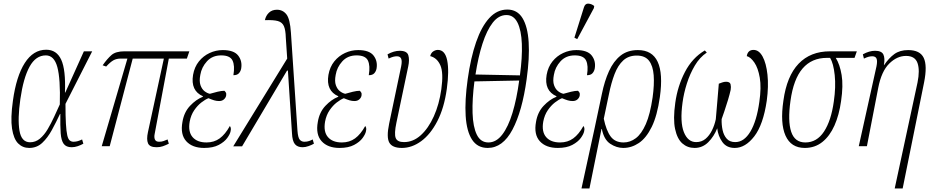

<svg xmlns="http://www.w3.org/2000/svg" viewBox="-20 -826 5266 1085"><path d="M145 10Q108 10 82.5 -15.5Q57 -41 48 -99.5Q39 -158 53 -257Q72 -395 120 -470Q168 -545 241 -545Q300 -545 326 -488.5Q352 -432 347 -303H349L454 -536H501L350 -239Q350 -169 352.5 -126.5Q355 -84 360 -62Q365 -40 374 -32.5Q383 -25 395 -25Q408 -25 420 -28.5Q432 -32 444 -38L451 -14Q437 -6 419.5 0Q402 6 385 6Q354 6 340 -13Q326 -32 323 -73Q320 -114 321 -182H319Q297 -135 273 -91Q249 -47 218.5 -18.5Q188 10 145 10ZM150 -22Q181 -22 205.5 -42.5Q230 -63 249.5 -96Q269 -129 286 -166Q303 -203 318 -236Q322 -381 304 -447Q286 -513 239 -513Q182 -513 147 -449Q112 -385 95 -266Q79 -154 90 -88Q101 -22 150 -22Z M555 0 700 -495H663Q638 -495 620.5 -485Q603 -475 580 -450L560 -457Q586 -494 610 -515Q634 -536 683 -536H1050L1036 -495H934L854 -69Q850 -50 855.5 -37.5Q861 -25 879 -25Q894 -25 904.5 -29Q915 -33 927 -38L934 -14Q916 -5 900 0.5Q884 6 865 6Q826 6 816.5 -16Q807 -38 816 -79L906 -495H730L600 0Z M1134 10Q1067 10 1032.5 -28Q998 -66 1011 -137Q1020 -192 1054 -228Q1088 -264 1126 -279L1127 -282Q1056 -313 1071 -403Q1079 -448 1104 -479Q1129 -510 1164.5 -526.5Q1200 -543 1239 -543Q1302 -543 1326 -512Q1350 -481 1343 -439Q1340 -423 1330 -412Q1320 -401 1299 -401Q1308 -455 1294 -484Q1280 -513 1230 -513Q1180 -513 1149.5 -479.5Q1119 -446 1112 -403Q1105 -367 1113 -344.5Q1121 -322 1136 -310.5Q1151 -299 1166 -296Q1186 -302 1209 -307.5Q1232 -313 1248 -313Q1252 -310 1256 -303.5Q1260 -297 1258 -286Q1256 -274 1245.5 -264.5Q1235 -255 1218 -255Q1204 -255 1190.5 -259Q1177 -263 1158 -271Q1140 -264 1118 -247Q1096 -230 1077.5 -203Q1059 -176 1052 -139Q1042 -82 1068 -51.5Q1094 -21 1147 -21Q1190 -21 1221.5 -44Q1253 -67 1279 -114Q1282 -110 1284 -103.5Q1286 -97 1283 -84Q1280 -68 1264 -46Q1248 -24 1216 -7Q1184 10 1134 10Z M1298 1 1603 -495 1595 -614Q1594 -656 1584.5 -678Q1575 -700 1550.5 -707Q1526 -714 1477 -712Q1482 -737 1499.5 -754Q1517 -771 1545 -771Q1578 -771 1598.5 -745Q1619 -719 1624 -642L1661 -87Q1664 -48 1674 -36.5Q1684 -25 1700 -25Q1715 -25 1726.5 -29Q1738 -33 1747 -38L1754 -14Q1742 -7 1724 -0.5Q1706 6 1690 6Q1661 6 1646.5 -11.5Q1632 -29 1630 -73L1607 -427H1602L1348 1Z M1899 10Q1832 10 1797.5 -28Q1763 -66 1776 -137Q1785 -192 1819 -228Q1853 -264 1891 -279L1892 -282Q1821 -313 1836 -403Q1844 -448 1869 -479Q1894 -510 1929.5 -526.5Q1965 -543 2004 -543Q2067 -543 2091 -512Q2115 -481 2108 -439Q2105 -423 2095 -412Q2085 -401 2064 -401Q2073 -455 2059 -484Q2045 -513 1995 -513Q1945 -513 1914.5 -479.5Q1884 -446 1877 -403Q1870 -367 1878 -344.5Q1886 -322 1901 -310.5Q1916 -299 1931 -296Q1951 -302 1974 -307.5Q1997 -313 2013 -313Q2017 -310 2021 -303.5Q2025 -297 2023 -286Q2021 -274 2010.5 -264.5Q2000 -255 1983 -255Q1969 -255 1955.5 -259Q1942 -263 1923 -271Q1905 -264 1883 -247Q1861 -230 1842.5 -203Q1824 -176 1817 -139Q1807 -82 1833 -51.5Q1859 -21 1912 -21Q1955 -21 1986.5 -44Q2018 -67 2044 -114Q2047 -110 2049 -103.5Q2051 -97 2048 -84Q2045 -68 2029 -46Q2013 -24 1981 -7Q1949 10 1899 10Z M2251 10Q2197 10 2180 -20Q2163 -50 2179 -127L2247 -451Q2253 -481 2247 -494.5Q2241 -508 2223 -508Q2214 -508 2203.5 -505.5Q2193 -503 2176 -495L2170 -519Q2206 -539 2239 -539Q2280 -539 2287.5 -513.5Q2295 -488 2287 -451L2220 -132Q2207 -70 2216 -46.5Q2225 -23 2263 -23Q2315 -23 2358 -62Q2401 -101 2431.5 -168.5Q2462 -236 2474 -322Q2487 -415 2468.5 -457Q2450 -499 2411 -509Q2416 -528 2429 -536Q2442 -544 2454 -544Q2495 -544 2507 -485Q2519 -426 2505 -324Q2490 -216 2451.5 -141.5Q2413 -67 2360.5 -28.5Q2308 10 2251 10Z M2736 10Q2678 10 2647.5 -37Q2617 -84 2611.5 -171Q2606 -258 2623 -379Q2640 -500 2670.5 -588Q2701 -676 2745 -724Q2789 -772 2847 -772Q2903 -772 2932.5 -724Q2962 -676 2967.5 -587.5Q2973 -499 2956 -378Q2931 -197 2876 -93.5Q2821 10 2736 10ZM2918 -400Q2932 -501 2929 -578Q2926 -655 2904.5 -698Q2883 -741 2842 -741Q2798 -741 2764.5 -698Q2731 -655 2706.5 -579Q2682 -503 2667 -405ZM2740 -21Q2784 -21 2818 -65Q2852 -109 2876 -188Q2900 -267 2914 -371L2661 -366Q2648 -265 2650.5 -187Q2653 -109 2674.5 -65Q2696 -21 2740 -21Z M3132 10Q3065 10 3030.5 -28Q2996 -66 3009 -137Q3018 -192 3052 -228Q3086 -264 3124 -279L3125 -282Q3054 -313 3069 -403Q3077 -448 3102 -479Q3127 -510 3162.5 -526.5Q3198 -543 3237 -543Q3300 -543 3324 -512Q3348 -481 3341 -439Q3338 -423 3328 -412Q3318 -401 3297 -401Q3306 -455 3292 -484Q3278 -513 3228 -513Q3178 -513 3147.5 -479.5Q3117 -446 3110 -403Q3103 -367 3111 -344.5Q3119 -322 3134 -310.5Q3149 -299 3164 -296Q3184 -302 3207 -307.5Q3230 -313 3246 -313Q3250 -310 3254 -303.5Q3258 -297 3256 -286Q3254 -274 3243.5 -264.5Q3233 -255 3216 -255Q3202 -255 3188.5 -259Q3175 -263 3156 -271Q3138 -264 3116 -247Q3094 -230 3075.5 -203Q3057 -176 3050 -139Q3040 -82 3066 -51.5Q3092 -21 3145 -21Q3188 -21 3219.5 -44Q3251 -67 3277 -114Q3280 -110 3282 -103.5Q3284 -97 3281 -84Q3278 -68 3262 -46Q3246 -24 3214 -7Q3182 10 3132 10ZM3242 -605 3226 -613 3280 -785Q3287 -807 3305.5 -805.5Q3324 -804 3338 -792L3336 -780Z M3381 -294Q3396 -368 3421.5 -424Q3447 -480 3486.5 -511.5Q3526 -543 3585 -543Q3746 -543 3709 -278Q3694 -172 3663 -109Q3632 -46 3590.5 -18Q3549 10 3502 10Q3464 10 3428.5 -13.5Q3393 -37 3381 -97H3379L3311 239H3266L3339 -96ZM3504 -21Q3541 -21 3573 -45Q3605 -69 3629.5 -124.5Q3654 -180 3668 -276Q3678 -348 3674 -401Q3670 -454 3647.5 -483Q3625 -512 3578 -512Q3532 -512 3502 -484.5Q3472 -457 3453 -407.5Q3434 -358 3421 -293L3392 -155Q3406 -88 3431 -54.5Q3456 -21 3504 -21Z M3796 -245Q3809 -339 3850.5 -419Q3892 -499 3963 -541L3974 -529Q3934 -502 3906.5 -455.5Q3879 -409 3861.5 -354Q3844 -299 3837 -246Q3822 -136 3844.5 -79.5Q3867 -23 3914 -23Q3945 -23 3967 -41.5Q3989 -60 4003.5 -89.5Q4018 -119 4025 -152Q4029 -200 4033.5 -251Q4038 -302 4042 -353Q4050 -356 4061 -360Q4072 -364 4083 -364Q4105 -364 4108.5 -349.5Q4112 -335 4109 -318Q4104 -295 4094 -261.5Q4084 -228 4073.5 -197.5Q4063 -167 4058 -153Q4057 -120 4063.5 -90.5Q4070 -61 4087 -42Q4104 -23 4135 -23Q4185 -23 4220.5 -82.5Q4256 -142 4271 -250Q4283 -332 4273.5 -387Q4264 -442 4243 -472.5Q4222 -503 4200 -509Q4206 -544 4238 -544Q4269 -544 4289.5 -506.5Q4310 -469 4317 -404Q4324 -339 4313 -257Q4293 -121 4242.5 -55.5Q4192 10 4132 10Q4086 10 4062 -23.5Q4038 -57 4033 -101Q4015 -55 3982.5 -22.5Q3950 10 3905 10Q3865 10 3836 -15.5Q3807 -41 3795 -97Q3783 -153 3796 -245Z M4528 10Q4450 10 4419 -59.5Q4388 -129 4407 -257Q4426 -396 4493 -466Q4560 -536 4670 -536H4822L4809 -499H4703Q4726 -462 4736 -402.5Q4746 -343 4733 -255Q4722 -176 4695.5 -116.5Q4669 -57 4627 -23.5Q4585 10 4528 10ZM4531 -21Q4596 -21 4636.5 -82.5Q4677 -144 4692 -253Q4704 -335 4697 -401.5Q4690 -468 4671 -499H4653Q4567 -499 4515.5 -439Q4464 -379 4447 -256Q4431 -142 4451 -81.5Q4471 -21 4531 -21Z M5036 239 5165 -360Q5179 -429 5165 -469.5Q5151 -510 5100 -510Q5049 -510 5005 -466.5Q4961 -423 4943 -330L4879 0H4833L4933 -451Q4939 -481 4933.5 -494.5Q4928 -508 4909 -508Q4900 -508 4889.5 -505.5Q4879 -503 4862 -495L4856 -519Q4892 -539 4925 -539Q4962 -539 4972 -518Q4982 -497 4975 -458H4976Q5003 -498 5034 -520.5Q5065 -543 5112 -543Q5179 -543 5200 -499Q5221 -455 5202 -360L5081 239Z"/></svg>

Font: Noto Serif ExtraCondensed ExtraLight
Style: Italic
Weight: 200
Width: 2
Italic angle: -12°
Designer: Monotype Design Team
Foundry: Monotype Imaging Inc.
Version: Version 2.014; ttfautohint (v1.8.4.7-5d5b)